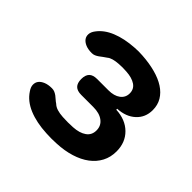

<svg xmlns="http://www.w3.org/2000/svg" viewBox="-141 -716 881 881"><g transform="rotate(45 300.0 -275.0)"><path d="M86.9 -481.4Q111.8 -515.2 158.2 -534.1Q204.6 -553 267.9 -557Q280.6 -558 293.1 -558Q305.7 -558 318.4 -557Q365.5 -554 404.7 -543.4Q443.8 -532.9 471.4 -515Q499 -497.2 514.3 -471.7Q529.5 -446.2 529.5 -413.3Q529.5 -365.6 496.4 -335.3Q463.3 -305 409.5 -302.4V-296.3Q471.6 -293.4 508.8 -256.6Q546 -219.8 546 -161.9Q546 -124.2 530.1 -94Q514.2 -63.8 485.3 -42.1Q456.3 -20.4 415.9 -7.9Q375.4 4.7 326 7Q309.5 8 292.9 8Q276.2 8 259.7 7Q192.5 3.7 143.4 -16.7Q94.4 -37.2 69.8 -75.2Q58.2 -91.7 57.8 -106.5Q57.4 -121.4 65.6 -132.4Q73.9 -143.4 90.8 -150.4Q107.7 -157.3 131.4 -157.3Q141.6 -157.3 149.8 -153.7Q157.9 -150.1 165.1 -144.9Q172.2 -139.6 179.4 -133Q186.5 -126.5 195.4 -120.6Q205.7 -110.5 221.8 -105.5Q237.8 -100.5 259.7 -99.2Q276.2 -98.2 292.9 -98.2Q309.5 -98.2 326 -99.2Q366.1 -101.5 389.4 -118Q412.8 -134.4 412.8 -165Q412.8 -195.5 389.4 -213Q366.1 -230.6 326 -230.6H247.8Q221.5 -230.6 208.9 -243.2Q196.2 -255.9 196.2 -282.2Q196.2 -308.5 208.9 -321.2Q221.5 -333.8 247.8 -333.8H320.9Q357.7 -333.8 379.1 -349.9Q400.5 -366 400.5 -392.9Q400.5 -420.9 378.4 -435.7Q356.3 -450.5 318.4 -452.8Q305.7 -453.8 293.1 -453.8Q280.6 -453.8 267.9 -452.8Q249.2 -451.5 235 -447.5Q220.7 -443.6 211.8 -436Q202.3 -430.1 194.5 -423.9Q186.7 -417.7 179.4 -412.6Q172.1 -407.5 164 -403.9Q155.8 -400.3 145.9 -400.3Q122.2 -400.3 105.8 -407.2Q89.4 -414.2 81.3 -425.2Q73.2 -436.2 74.1 -451.1Q75 -465.9 86.9 -481.4Z"/></g></svg>

Font: Maple Mono
Style: Regular
Weight: 400
Monospace: yes
Designer: subframe7536
Version: Version 7.300